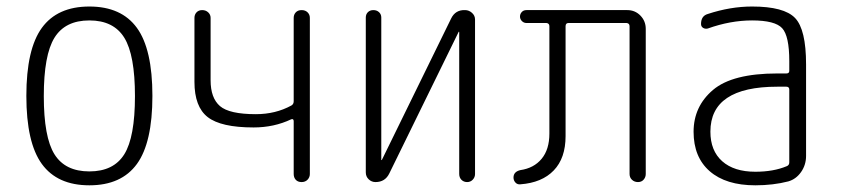

<svg xmlns="http://www.w3.org/2000/svg" viewBox="-20 -550 2540 580"><path d="M355.5 -436Q323.2 -488.3 250 -488.3Q176.8 -488.3 144.5 -436Q112.3 -383.8 112.3 -259.8Q112.3 -135.7 144.5 -84Q176.8 -32.2 250 -32.2Q323.2 -32.2 355.5 -84Q387.7 -135.7 387.7 -259.8Q387.7 -383.8 355.5 -436ZM393.6 -54.7Q346.7 9.8 250 9.8Q153.3 9.8 106.4 -54.7Q59.6 -119.1 59.6 -260.3Q59.6 -401.4 106.4 -465.8Q153.3 -530.3 250 -530.3Q346.7 -530.3 393.6 -465.8Q440.4 -401.4 440.4 -260.3Q440.4 -119.1 393.6 -54.7Z M746.1 -165Q647.5 -165 607.4 -196.3Q567.4 -227.5 567.4 -302.7V-496.1Q567.4 -505.9 573.7 -512.7Q580.1 -519.5 590.8 -519.5Q601.6 -519.5 608.9 -512.7Q616.2 -505.9 616.2 -496.1V-307.6Q616.2 -253.9 644.5 -229.5Q672.9 -205.1 752.9 -205.1Q812.5 -205.1 860.4 -231.4Q867.2 -235.4 867.2 -244.1V-496.1Q867.2 -505.9 873.5 -512.7Q879.9 -519.5 891.1 -519.5Q902.3 -519.5 909.2 -512.7Q916 -505.9 916 -496.1V-24.4Q916 -14.6 909.2 -7.3Q902.3 0 891.1 0Q879.9 0 873.5 -6.8Q867.2 -13.7 867.2 -24.4V-183.6Q867.2 -192.4 859.4 -189.5Q807.6 -165 746.1 -165Z M1114.3 0Q1102.5 0 1093.8 -8.3Q1085 -16.6 1085 -29.3V-497.1Q1085 -506.8 1091.3 -513.2Q1097.7 -519.5 1107.9 -519.5Q1118.2 -519.5 1125 -513.2Q1131.8 -506.8 1131.8 -497.1V-67.4Q1131.8 -66.4 1132.8 -66.4Q1133.8 -66.4 1133.8 -67.4L1342.8 -494.1Q1355.5 -520.5 1384.8 -519.5Q1396.5 -519.5 1405.8 -511.2Q1415 -502.9 1415 -491.2V-24.4Q1415 -14.6 1408.2 -7.3Q1401.4 0 1391.1 0Q1380.9 0 1374 -6.8Q1367.2 -13.7 1367.2 -24.4V-453.1Q1367.2 -454.1 1366.2 -454.1Q1365.2 -454.1 1365.2 -453.1L1156.2 -26.4Q1143.6 0 1114.3 0Z M1551.8 6.8Q1543 7.8 1537.1 1.5Q1531.2 -4.9 1531.2 -13.7Q1531.2 -31.2 1551.8 -36.1Q1592.8 -42 1616.2 -70.3Q1639.6 -98.6 1639.6 -146.5V-470.7Q1639.6 -479.5 1630.9 -480.5H1570.3Q1562.5 -480.5 1556.6 -486.3Q1550.8 -492.2 1550.8 -500Q1550.8 -507.8 1556.2 -513.7Q1561.5 -519.5 1570.3 -519.5H1875Q1898.4 -519.5 1914.6 -502.9Q1930.7 -486.3 1930.7 -462.9V-24.4Q1930.7 -14.6 1924.3 -7.3Q1918 0 1907.2 0Q1896.5 0 1889.2 -6.8Q1881.8 -13.7 1881.8 -24.4V-470.7Q1881.8 -479.5 1873 -480.5H1697.3Q1688.5 -480.5 1688.5 -470.7V-138.7Q1688.5 -72.3 1652.8 -35.2Q1617.2 2 1551.8 6.8Z M2328.1 -288.1Q2126 -288.1 2126 -152.3Q2126 -94.7 2161.6 -63Q2197.3 -31.2 2261.7 -31.2Q2316.4 -31.2 2356.4 -47.9Q2364.3 -50.8 2364.3 -59.6V-279.3Q2364.3 -288.1 2355.5 -288.1ZM2261.7 9.8Q2172.9 9.8 2124 -32.7Q2075.2 -75.2 2075.2 -151.9Q2075.2 -228.5 2133.8 -278.3Q2192.4 -328.1 2328.1 -328.1H2355.5Q2364.3 -328.1 2364.3 -335.9V-365.2Q2364.3 -441.4 2342.8 -464.8Q2321.3 -488.3 2252 -488.3Q2186.5 -488.3 2118.2 -463.9Q2110.4 -461.9 2104 -465.8Q2097.7 -469.7 2097.7 -477.5Q2097.7 -502 2118.2 -507.8Q2186.5 -530.3 2252 -530.3Q2348.6 -530.3 2381.8 -495.6Q2415 -460.9 2415 -355.5V-79.1Q2415 -51.8 2399.9 -30.3Q2384.8 -8.8 2361.3 -2Q2315.4 9.8 2261.7 9.8Z"/></svg>

Font: Rounded-X Mgen+ 1mn light
Style: Regular
Weight: 200
Designer: [Source Han Sans]
Ryoko NISHIZUKA  (kana & ideographs); Paul D. Hunt (Latin, Greek & Cyrillic); Wenlong ZHANG  (bopomofo
Version: Version 1.059.20150602